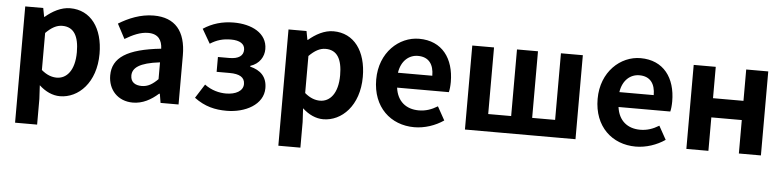

<svg xmlns="http://www.w3.org/2000/svg" viewBox="-46 -817 5204 1275"><g transform="rotate(5 2555.5 -179.5)"><path d="M79 215H226V44L221 -47C263 -8 311 14 360 14C483 14 598 -97 598 -289C598 -461 515 -574 378 -574C317 -574 260 -542 213 -502H210L199 -560H79ZM328 -107C297 -107 262 -118 226 -149V-396C264 -434 298 -453 336 -453C413 -453 447 -394 447 -287C447 -165 394 -107 328 -107Z M846 14C911 14 967 -17 1015 -60H1020L1030 0H1150V-327C1150 -489 1077 -574 935 -574C847 -574 767 -540 702 -500L754 -402C806 -433 856 -456 908 -456C977 -456 1001 -414 1003 -359C778 -335 681 -272 681 -153C681 -57 746 14 846 14ZM895 -101C852 -101 821 -120 821 -164C821 -215 866 -252 1003 -268V-156C968 -121 937 -101 895 -101Z M1471 14C1595 14 1715 -48 1715 -158C1715 -235 1671 -275 1602 -292V-297C1664 -317 1692 -367 1692 -416C1692 -524 1586 -574 1469 -574C1392 -574 1325 -554 1266 -515L1321 -420C1365 -448 1406 -460 1460 -460C1518 -460 1552 -439 1552 -400C1552 -360 1521 -337 1459 -337H1383V-238H1469C1536 -238 1571 -218 1571 -173C1571 -126 1521 -100 1457 -100C1413 -100 1361 -112 1314 -147L1255 -54C1326 -1 1395 14 1471 14Z M1834 215H1981V44L1976 -47C2018 -8 2066 14 2115 14C2238 14 2353 -97 2353 -289C2353 -461 2270 -574 2133 -574C2072 -574 2015 -542 1968 -502H1965L1954 -560H1834ZM2083 -107C2052 -107 2017 -118 1981 -149V-396C2019 -434 2053 -453 2091 -453C2168 -453 2202 -394 2202 -287C2202 -165 2149 -107 2083 -107Z M2722 14C2791 14 2862 -10 2917 -48L2867 -138C2826 -113 2787 -100 2742 -100C2658 -100 2598 -147 2586 -238H2931C2935 -252 2938 -279 2938 -306C2938 -462 2858 -574 2704 -574C2571 -574 2443 -461 2443 -280C2443 -95 2565 14 2722 14ZM2583 -337C2595 -418 2647 -460 2706 -460C2779 -460 2812 -412 2812 -337Z M3059 0H3796V-560H3650V-116H3497V-560H3357V-116H3204V-560H3059Z M4198 14C4267 14 4338 -10 4393 -48L4343 -138C4302 -113 4263 -100 4218 -100C4134 -100 4074 -147 4062 -238H4407C4411 -252 4414 -279 4414 -306C4414 -462 4334 -574 4180 -574C4047 -574 3919 -461 3919 -280C3919 -95 4041 14 4198 14ZM4059 -337C4071 -418 4123 -460 4182 -460C4255 -460 4288 -412 4288 -337Z M4535 0H4682V-223H4885V0H5032V-560H4885V-351H4682V-560H4535Z"/></g></svg>

Font: Noto Sans CJK TC
Style: Bold
Weight: 700
Designer: Ryoko NISHIZUKA 西塚涼子 (kana, bopomofo & ideographs); Paul D. Hunt (Latin, Greek & Cyrillic); Sandoll Communications 산돌커뮤니
Foundry: Adobe
Version: Version 2.004;hotconv 1.0.118;makeotfexe 2.5.65603